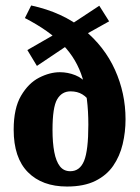

<svg xmlns="http://www.w3.org/2000/svg" viewBox="-20 -674 513 702"><path d="M439 -238Q439 -191 428.5 -147Q418 -103 394 -68Q370 -33 328.5 -12.5Q287 8 225 8Q134 8 82 -44.5Q30 -97 30 -200Q30 -278 57 -324Q84 -370 123 -390Q162 -410 199 -410Q228 -410 255.5 -399Q283 -388 301.5 -363.5Q320 -339 320 -300L311 -298Q299 -318 281 -329Q263 -340 238 -340Q206 -340 189 -311Q172 -282 172 -199Q172 -152 178.5 -118Q185 -84 199 -66Q213 -48 237 -48Q272 -48 287.5 -86Q303 -124 303 -218Q303 -318 282 -387.5Q261 -457 210.5 -509.5Q160 -562 71 -608L94 -654Q209 -629 285.5 -566.5Q362 -504 400.5 -418.5Q439 -333 439 -238ZM115 -433 80 -491 214 -568 343 -653 379 -596 252 -525Z"/></svg>

Font: Rasa
Style: Regular
Weight: 400
Designer: Anna Giedrys (Yrsa+Rasa design), David Brezina (Yrsa art-direction, Rasa art-direction, design)
Foundry: Rosetta Type Foundry
Version: Version 2.004